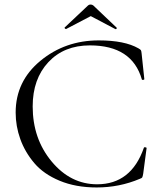

<svg xmlns="http://www.w3.org/2000/svg" viewBox="-20 -814 709 846"><path d="M265 -693 368 -790Q372 -794 379 -794Q386 -794 391 -790L493 -693Q495 -692 494.5 -689.5Q494 -687 491.5 -686Q489 -685 488 -686L380 -743L271 -686Q270 -686 268 -687Q266 -688 265 -690Q264 -692 265 -693ZM415 -636Q529 -636 590 -601Q599 -596 601 -592.5Q603 -589 604 -578L616 -465Q616 -463 611 -462Q606 -461 605 -464Q562 -614 376 -614Q262 -614 193 -540Q124 -466 124 -345Q124 -203 207.5 -102.5Q291 -2 408 -2Q558 -2 614 -163Q615 -166 620.5 -165Q626 -164 626 -162L611 -49Q609 -37 607 -33Q605 -29 596 -26Q506 12 406 12Q314 12 243 -17.5Q172 -47 131 -95.5Q90 -144 69.5 -201Q49 -258 49 -318Q49 -456 158 -546Q267 -636 415 -636Z"/></svg>

Font: Cormorant
Style: Regular
Weight: 400
Designer: Christian Thalmann (Catharsis Fonts)
Version: Version 1.000;PS 001.000;hotconv 1.0.70;makeotf.lib2.5.58329